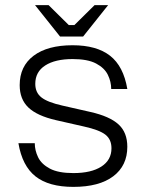

<svg xmlns="http://www.w3.org/2000/svg" viewBox="-20 -721 572 751"><path d="M267 10Q171 10 119 -31Q67 -72 52 -161H116Q116 -133 129 -106Q142 -79 175 -61.5Q208 -44 267 -44Q337 -44 376.5 -69.5Q416 -95 416 -141Q416 -176 392 -194.5Q368 -213 309 -226L199 -251Q125 -268 91 -300.5Q57 -333 57 -388Q57 -462 111.5 -503Q166 -544 264 -544Q358 -544 410.5 -503Q463 -462 478 -373H415Q415 -401 402 -428Q389 -455 356 -472.5Q323 -490 264 -490Q196 -490 157 -465Q118 -440 118 -393Q118 -359 142 -340Q166 -321 224 -308L334 -283Q409 -266 443.5 -234.5Q478 -203 478 -147Q478 -73 423 -31.5Q368 10 267 10ZM403 -701 305 -578H215L117 -701H170L249 -623H271L350 -701Z"/></svg>

Font: Mozilla Headline ExtraLight
Style: Regular
Weight: 200
Designer: Studio DRAMA
Foundry: Studio DRAMA
Version: Version 1.000